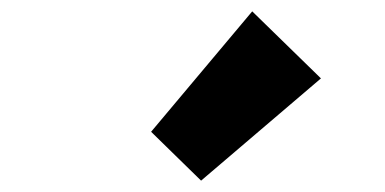

<svg xmlns="http://www.w3.org/2000/svg" viewBox="-20 -973 677 338"><path d="M334 -655 246 -741 424 -953 545 -835Z"/></svg>

Font: Source Han Sans CN Heavy
Style: Regular
Weight: 900
Designer: Ryoko NISHIZUKA 西塚涼子 (kana, bopomofo & ideographs); Paul D. Hunt (Latin, Greek & Cyrillic); Sandoll Communications 산돌커뮤니
Foundry: Adobe
Version: Version 2.000;hotconv 1.0.107;makeotfexe 2.5.65593